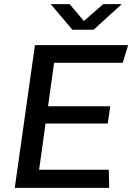

<svg xmlns="http://www.w3.org/2000/svg" viewBox="-20 -903 640 923"><path d="M51 0 148 -686H596L570 -601H240L211 -392H510L498 -309H199L168 -87H503L505 0ZM328 -760 224 -883H315L397 -786H365L476 -883H565L430 -760Z"/></svg>

Font: Chivo Mono
Style: Italic
Weight: 400
Italic angle: -8.05°
Monospace: yes
Version: Version 1.008